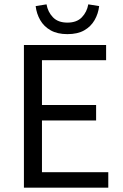

<svg xmlns="http://www.w3.org/2000/svg" viewBox="-20 -863 567 883"><path d="M90 0V-656H468V-586H173V-380H422V-309H173V-71H478V0ZM290 -706Q244 -706 213 -723.5Q182 -741 165 -770.5Q148 -800 144 -835L194 -843Q200 -808 223.5 -783.5Q247 -759 290 -759Q333 -759 356.5 -783.5Q380 -808 386 -843L436 -835Q432 -800 415 -770.5Q398 -741 367.5 -723.5Q337 -706 290 -706Z"/></svg>

Font: Source Sans 3 ExtraLight
Style: Regular
Weight: 400
Version: Version 3.052;hotconv 1.1.0;makeotfexe 2.6.0